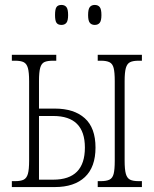

<svg xmlns="http://www.w3.org/2000/svg" viewBox="-20 -758 623 778"><path d="M364 -657Q351 -657 344 -665.5Q337 -674 337 -697Q337 -721 344 -729.5Q351 -738 364 -738Q377 -738 384 -729.5Q391 -721 391 -697Q391 -674 384 -665.5Q377 -657 364 -657ZM229 -657Q215 -657 209 -665.5Q203 -674 203 -697Q203 -721 209 -729.5Q215 -738 229 -738Q242 -738 249 -729.5Q256 -721 256 -697Q256 -674 249 -665.5Q242 -657 229 -657ZM376 0V-24H389Q411 -24 423.5 -30Q436 -36 440.5 -53.5Q445 -71 445 -107V-429Q445 -465 440.5 -482.5Q436 -500 423.5 -506Q411 -512 389 -512H376V-536H555V-512H542Q519 -512 507 -506Q495 -500 490 -482.5Q485 -465 485 -429V-107Q485 -71 490 -53.5Q495 -36 507 -30Q519 -24 542 -24H555V0ZM28 0V-24H41Q64 -24 76 -30Q88 -36 93 -53.5Q98 -71 98 -107V-429Q98 -465 93 -482.5Q88 -500 76 -506Q64 -512 41 -512H28V-536H208V-512H195Q172 -512 160 -506.5Q148 -501 143 -483.5Q138 -466 138 -430V-318H202Q280 -318 323.5 -279Q367 -240 367 -160Q367 -81 324 -40.5Q281 0 202 0ZM138 -30H196Q324 -30 324 -160Q324 -288 196 -288H138Z"/></svg>

Font: Noto Serif ExtraCondensed ExtraLight
Style: Regular
Weight: 200
Width: 2
Designer: Monotype Design Team
Foundry: Monotype Imaging Inc.
Version: Version 2.015